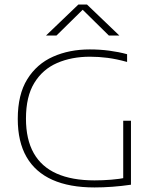

<svg xmlns="http://www.w3.org/2000/svg" viewBox="-20 -819 697 843"><path d="M395 4Q285 4 210 -29.5Q135 -63 96.5 -129.8Q58 -196.5 58 -297Q58 -404 99.8 -471.2Q141.5 -538.5 213 -570.2Q284.5 -602 374 -602Q418.5 -602 460 -596.5Q501.5 -591 538 -581V-547Q491 -560 452.2 -565Q413.5 -570 375 -570Q294.5 -570 231 -542.5Q167.5 -515 130.8 -455.2Q94 -395.5 94 -298Q94 -207 128 -146.8Q162 -86.5 229 -56.8Q296 -27 395 -27Q431 -27 468 -30Q505 -33 534 -39L521 -22V-289H555V-8Q514.5 -2 473.5 1Q432.5 4 395 4ZM182 -663 324 -799H362L504 -663H458L334 -785H352L228 -663Z"/></svg>

Font: Encode Sans SC Expanded Thin
Style: Regular
Weight: 250
Width: 7
Designer: Multiple Designers
Foundry: Impallari Type
Version: Version 3.002